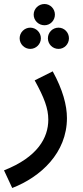

<svg xmlns="http://www.w3.org/2000/svg" viewBox="-49 -708 416 958"><path d="M173 -582C202 -582 225 -606 225 -635C225 -664 202 -688 173 -688C143 -688 119 -664 119 -635C119 -606 143 -582 173 -582ZM102 -464C131 -464 155 -488 155 -517C155 -546 131 -570 102 -570C73 -570 49 -546 49 -517C49 -488 73 -464 102 -464ZM243 -464C272 -464 295 -488 295 -517C295 -546 272 -570 243 -570C213 -570 190 -546 190 -517C190 -488 213 -464 243 -464ZM12 230C154 175 285 55 285 -119C285 -183 264 -261 214 -352L124 -307C172 -220 192 -167 192 -111C192 -21 139 76 -29 142Z"/></svg>

Font: Noto Sans Arabic SemCond Med
Style: Regular
Weight: 500
Width: 4
Designer: Monotype Design Team, Nadine Chahine, Nizar Qandah and Khaled Hosny
Foundry: Monotype Imaging Inc.
Version: Version 2.012